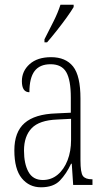

<svg xmlns="http://www.w3.org/2000/svg" viewBox="-20 -786 451 816"><path d="M154 10Q104 10 72.5 -28.5Q41 -67 41 -147Q41 -225 84.5 -263Q128 -301 218 -304L281 -307V-371Q281 -446 261.5 -479.5Q242 -513 195 -513Q149 -513 127 -484Q105 -455 105 -394Q73 -394 73 -441Q73 -484 106 -513.5Q139 -543 197 -543Q259 -543 290.5 -503.5Q322 -464 322 -367V-105Q322 -52 332.5 -38Q343 -24 371 -24H373V0H291L285 -90H282Q262 -47 234.5 -18.5Q207 10 154 10ZM162 -21Q198 -21 225 -43.5Q252 -66 267 -104.5Q282 -143 282 -191V-281L223 -278Q147 -275 114.5 -241Q82 -207 82 -146Q82 -90 101 -55.5Q120 -21 162 -21ZM169 -619Q191 -662 208.5 -697Q226 -732 237 -766H293V-756Q283 -739 264 -712.5Q245 -686 222.5 -657.5Q200 -629 180 -606H169Z"/></svg>

Font: Noto Serif Tamil ExtraCondensed ExtraLight
Style: Italic
Weight: 200
Width: 2
Italic angle: -12°
Designer: Indian Type Foundry, Tom Grace, and the Monotype Design Team
Foundry: Monotype Imaging Inc.
Version: Version 2.003; ttfautohint (v1.8.4.7-5d5b)